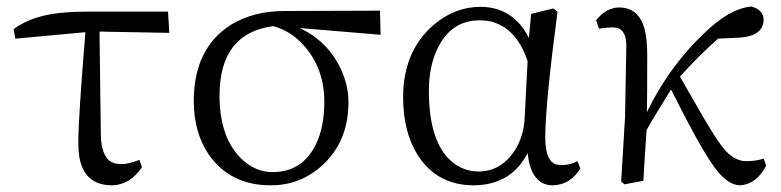

<svg xmlns="http://www.w3.org/2000/svg" viewBox="-20 -549 2371 583"><path d="M282.2 -453.1 286.1 -141.6Q287.1 -63.5 330.1 -52.7Q339.8 -50.8 350.6 -50.8Q370.1 -50.8 403.3 -63.5L411.1 -41Q374 12.7 320.3 13.7Q235.4 13.7 220.7 -73.2Q217.8 -93.8 217.8 -117.2Q217.8 -189.5 239.3 -451.2L26.4 -431.6L21.5 -460.9Q83 -505.9 185.5 -511.7Q212.9 -513.7 248 -513.7H490.2L494.1 -449.2Z M807.6 -26.4Q899.4 -26.4 940.4 -113.3Q964.8 -165 964.8 -239.3Q964.8 -341.8 902.3 -411.1Q864.3 -454.1 810.5 -469.7Q647.5 -449.2 646.5 -259.8Q646.5 -126 718.8 -61.5Q758.8 -26.4 807.6 -26.4ZM1135.7 -443.4 889.6 -463.9Q976.6 -423.8 1016.6 -335.9Q1038.1 -288.1 1038.1 -239.3Q1038.1 -116.2 954.1 -43Q889.6 13.7 801.8 13.7Q679.7 13.7 614.3 -79.1Q568.4 -146.5 568.4 -242.2Q568.4 -403.3 682.6 -474.6Q751 -515.6 843.8 -515.6L1133.8 -516.6Z M1573.2 -191.4 1582 -363.3Q1547.9 -465.8 1467.8 -484.4Q1452.1 -487.3 1436.5 -487.3Q1347.7 -487.3 1306.6 -397.5Q1282.2 -343.8 1282.2 -273.4Q1282.2 -104.5 1364.3 -48.8Q1395.5 -28.3 1433.6 -28.3Q1499 -28.3 1541 -88.9Q1570.3 -132.8 1573.2 -191.4ZM1733.4 -59.6 1742.2 -37.1Q1710.9 12.7 1658.2 13.7Q1602.5 13.7 1585.9 -58.6Q1584 -70.3 1582 -84Q1532.2 12.7 1418.9 13.7Q1307.6 13.7 1249 -77.1Q1204.1 -147.5 1204.1 -253.9Q1204.1 -393.6 1296.9 -473.6Q1361.3 -528.3 1439.5 -528.3Q1539.1 -527.3 1585.9 -433.6L1592.8 -506.8L1660.2 -523.4L1672.9 -513.7Q1635.7 -232.4 1635.7 -131.8Q1635.7 -59.6 1668.9 -49.8Q1676.8 -47.9 1686.5 -47.9Q1711.9 -47.9 1733.4 -59.6Z M2298.8 -67.4 2306.6 -45.9Q2276.4 10.7 2227.5 13.7Q2189.5 13.7 2149.4 -41Q2106.4 -99.6 2017.6 -277.3Q1958 -181.6 1943.4 -154.3Q1941.4 -125 1937.5 -66.4Q1934.6 -20.5 1933.6 0L1876 10.7L1866.2 2L1877.9 -193.4L1881.8 -408.2Q1881.8 -457 1854.5 -463.9Q1846.7 -465.8 1837.9 -465.8Q1823.2 -465.8 1798.8 -461.9L1790 -487.3Q1820.3 -525.4 1859.4 -526.4Q1925.8 -526.4 1940.4 -446.3Q1945.3 -418.9 1945.3 -381.8Q1945.3 -258.8 1944.3 -208Q2013.7 -352.5 2128.9 -458Q2140.6 -468.8 2151.4 -477.5Q2209 -524.4 2261.7 -529.3Q2297.9 -519.5 2298.8 -488.3Q2296.9 -438.5 2222.7 -434.6L2160.2 -431.6Q2100.6 -378.9 2044.9 -316.4Q2060.5 -288.1 2088.9 -239.3Q2156.2 -120.1 2183.6 -90.8Q2212.9 -59.6 2246.1 -59.6Q2275.4 -59.6 2298.8 -67.4Z"/></svg>

Font: GenYoMin JP Regular
Style: Regular
Weight: 400
Version: Version 1.001;PS 1;hotconv 16.6.51;makeotf.lib2.5.65220 DEVE